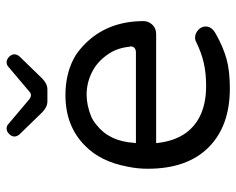

<svg xmlns="http://www.w3.org/2000/svg" viewBox="-88 -637 729 593"><g transform="rotate(-90 276.5 -340.5)"><path d="M259.8 -558.6H296.9Q314.5 -558.6 331.1 -575.2L398.4 -644.5Q405.3 -652.3 405.3 -661.1Q405.3 -668.9 397.5 -676.8Q389.6 -684.6 380.9 -684.6Q372.1 -684.6 366.2 -678.7L290 -614.3Q285.2 -609.4 279.3 -609.4Q273.4 -609.4 266.6 -614.3L190.4 -678.7Q184.6 -684.6 175.8 -684.6Q167 -684.6 159.2 -676.8Q151.4 -668.9 151.4 -660.6Q151.4 -652.3 158.2 -644.5L225.6 -575.2Q242.2 -558.6 259.8 -558.6ZM467.8 -38.1Q491.2 -50.8 491.2 -69.3Q491.2 -83 480.5 -92.8Q469.7 -102.5 457 -102.5Q448.2 -102.5 442.4 -98.6Q410.2 -83 378.9 -75.7Q347.7 -68.4 307.6 -68.4Q209 -68.4 163.1 -129.9Q137.7 -165 131.8 -215.8L130.9 -222.7H467.8Q485.4 -222.7 496.6 -234.4Q507.8 -246.1 507.8 -261.7Q507.8 -372.1 437.5 -442.4Q421.9 -458 403.3 -470.7Q350.6 -502.9 279.3 -502.9Q182.6 -502.9 122.1 -441.4Q74.2 -394.5 58.6 -312.5Q51.8 -281.2 51.8 -249Q51.8 -127 117.7 -61Q183.6 4.9 299.8 4.9Q354.5 4.9 391.1 -5.4Q427.7 -15.6 467.8 -38.1ZM429.7 -301.8Q429.7 -293.9 424.8 -289.6Q419.9 -285.2 411.1 -285.2H130.9L131.8 -291Q136.7 -367.2 186.5 -406.2Q199.2 -417 211.9 -422.9Q248 -437.5 280.3 -437.5Q316.4 -437.5 349.1 -421.4Q381.8 -405.3 404.3 -373Q424.8 -344.7 428.7 -304.7Q429.7 -302.7 429.7 -301.8Z"/></g></svg>

Font: FakePearl
Style: Light
Weight: 350
Version: Version 1.2